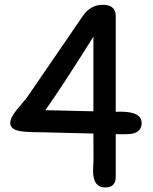

<svg xmlns="http://www.w3.org/2000/svg" viewBox="-20 -782 650 814"><path d="M470.7 -213.4V-32.7Q470.7 12.7 426.3 12.7Q374.5 12.7 374.5 -58.1Q374.5 -66.9 375.5 -83Q376.5 -99.1 376.5 -105L376 -215.8L160.6 -221.2Q93.8 -221.2 67.9 -225.6Q23.4 -232.9 23.4 -260.3Q23.4 -282.2 50.3 -315.9L92.3 -365.7L332.5 -716.3Q365.2 -761.7 415.5 -761.7Q470.7 -761.7 470.7 -713.9V-308.1Q479 -308.6 490.7 -308.6Q580.6 -308.6 580.6 -260.3Q580.6 -225.1 543.5 -215.8Q526.9 -211.4 470.7 -213.4ZM376 -626.5Q245.6 -418.5 172.4 -314.9L376 -310.1Z"/></svg>

Font: Righma Çiddhi
Style: Regular
Weight: 400
Designer: R.S. Wihananto
Foundry: R.S. Wihananto
Version: Version 2.0.1